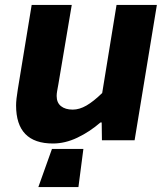

<svg xmlns="http://www.w3.org/2000/svg" viewBox="-20 -567 654 776"><path d="M190 35H317L297 189H135ZM45 -141Q45 -164 52 -206L108 -547H270L216 -227Q213 -211 211 -199.5Q209 -188 209 -179Q209 -152 226.5 -138Q244 -124 274 -124Q301 -124 329.5 -140.5Q358 -157 393 -191L451 -547H614L524 0H392L391 -72H386Q342 -34 292.5 -10.5Q243 13 194 13Q45 13 45 -141Z"/></svg>

Font: Nebula Sans Bold
Style: Regular
Weight: 700
Italic angle: -9°
Designer: Paul D. Hunt for Adobe (as Source Sans)
Foundry: Nebula Entertainment & Broadcasting LLC
Version: Version 1.010